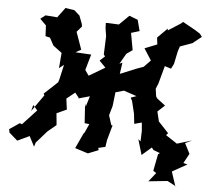

<svg xmlns="http://www.w3.org/2000/svg" viewBox="-60 -814 1140 1056"><g transform="rotate(5 510.0 -286.5)"><path d="M659 -290 668 -273 685 -203 691 -148 732 -159 736 -113 734 -55 721 -66 746 19 799 -27 809 -14 893 18 920 -10 908 -9 886 -56 850 -79 881 -113 825 -173 812 -227 851 -263 805 -298 798 -309 792 -351 804 -380 831 -479 866 -468 880 -495 895 -567 904 -594 971 -618 1020 -657 1007 -674 980 -691 910 -730 900 -721 830 -676 829 -686 775 -632 781 -580 784 -596 711 -567 752 -503 715 -465 681 -453 588 -415 597 -478 581 -470 614 -528 647 -551 630 -645 676 -659 660 -720 613 -738 559 -685 496 -688 487 -687 488 -658 495 -615 491 -513 499 -504 471 -478 506 -442 418 -390 397 -420 422 -507 335 -512 365 -529 331 -625 358 -656 356 -670 339 -715 309 -742 259 -750 218 -695 153 -700 126 -679 160 -645 163 -586 188 -580 211 -538 259 -502 252 -417 278 -438 261 -362 252 -330 256 -341 180 -270 185 -261 120 -169 129 -203 153 -175 76 -92 64 -97 8 -59 12 -40 58 0 124 -31 153 25 160 2 219 -65 266 -104 265 -116 260 -169 315 -194 307 -254 353 -291 375 -263 371 -260 435 -278 417 -219 412 -236 419 -128 445 -125 423 -76 418 -71 379 13 451 36 509 13 505 1 544 -8 550 -47 573 -129 566 -130 549 -183 564 -235 573 -312 619 -325 690 -301ZM946 174 920 95 1002 49 979 43 1008 -10 979 -67 1017 -85 934 -60C896 -84 862 -108 827 -131L879 -23L861 -11L836 7L818 100L835 111L796 160C830 156 864 153 901 149L954 177Z"/></g></svg>

Font: Asimov Aggro
Style: CondIt
Weight: 500
Designer: Google
Version: Version 2.000980; 2014